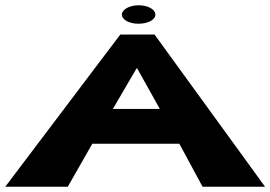

<svg xmlns="http://www.w3.org/2000/svg" viewBox="-43 -708 1025 728"><path d="M483 -688C449 -688 421 -673 419 -654C418 -634 446 -618 482 -618C519 -618 548 -634 546 -654C545 -673 517 -688 483 -688ZM543 -577H413L-23 0H214L307 -163H637L725 0H962ZM563 -295H385L475 -449H477Z"/></svg>

Font: Hussar Milosc
Style: Bold
Weight: 700
Foundry: Cannot Into Space Fonts
Version: Version 1.02